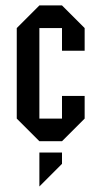

<svg xmlns="http://www.w3.org/2000/svg" viewBox="-20 -520 373 707"><path d="M208.3 -83.3V-166.7H291.7V-83.3L208.3 0H125L41.7 -83.3V-416.7L125 -500H208.3L291.7 -416.7V-333.3H208.3V-416.7H125V-83.3ZM125 41.7H208.3V83.3L125 166.7Z"/></svg>

Font: Yulong
Style: Regular
Weight: 400
Designer: GGBotNet
Foundry: f0n7.com
Version: 1.00